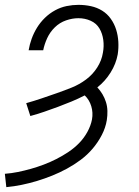

<svg xmlns="http://www.w3.org/2000/svg" viewBox="-53 -548 573 791"><path d="M-27 223 -33 168Q-6 166 21 160.5Q48 155 74.5 147.5Q101 140 127.5 130Q154 120 179.5 107Q205 94 229 78Q253 62 273 41.5Q293 21 307 -4.5Q321 -30 326 -56Q331 -84 323 -110.5Q315 -137 296 -155Q269 -141 241 -129.5Q213 -118 185 -107.5Q157 -97 129 -87.5Q101 -78 72 -70L55 -123Q87 -132 118 -142.5Q149 -153 180.5 -164Q212 -175 243 -187.5Q274 -200 301.5 -220.5Q329 -241 347.5 -270Q366 -299 371 -331Q376 -357 372.5 -383.5Q369 -410 356.5 -431Q344 -452 320.5 -462.5Q297 -473 270 -473Q245 -473 219 -464Q193 -455 173 -435.5Q153 -416 141.5 -391Q130 -366 125 -341H65Q69 -365 77.5 -388.5Q86 -412 99.5 -434Q113 -456 132 -474.5Q151 -493 174 -505.5Q197 -518 221.5 -523Q246 -528 270 -528Q297 -528 322 -522.5Q347 -517 368 -504Q389 -491 403.5 -470.5Q418 -450 425.5 -426Q433 -402 434.5 -376Q436 -350 432 -324Q425 -285 402.5 -249Q380 -213 348 -188Q360 -175 369 -160Q378 -145 383.5 -127.5Q389 -110 389.5 -91Q390 -72 387 -53Q382 -22 366.5 8Q351 38 329 64Q307 90 279.5 110.5Q252 131 222.5 147Q193 163 162 175.5Q131 188 99.5 197.5Q68 207 36.5 213.5Q5 220 -27 223Z"/></svg>

Font: Iosevka SS04 Light Oblique
Style: Regular
Weight: 300
Italic angle: -9°
Monospace: yes
Designer: Belleve Invis
Foundry: Belleve Invis
Version: Version 19.0.0; ttfautohint (v1.8.4)